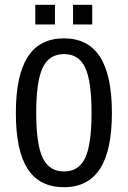

<svg xmlns="http://www.w3.org/2000/svg" viewBox="-20 -778 540 810"><path d="M366.2 -301.8Q366.2 -435.5 339.4 -492.7Q312.5 -549.8 250 -549.8Q187.5 -549.8 160.2 -492.7Q132.8 -435.5 132.8 -301.8Q132.8 -168.9 160.2 -111.8Q187.5 -54.7 250 -54.7Q312.5 -54.7 339.4 -111.8Q366.2 -168.9 366.2 -301.8ZM452.1 -301.8Q452.1 -143.6 401.9 -65.9Q351.6 11.7 250 11.7Q146.5 11.7 96.7 -65.4Q46.9 -142.6 46.9 -301.8Q46.9 -460 97.2 -538.1Q147.5 -616.2 250 -616.2Q351.6 -616.2 401.9 -538.1Q452.1 -460 452.1 -301.8ZM128.9 -757.8H211.9V-674.8H128.9ZM288.1 -757.8H369.1V-674.8H288.1Z"/></svg>

Font: BabelStone Xiangqi Colour
Style: Regular
Weight: 400
Designer: Andrew West
Foundry: BabelStone
Version: Version 11.001 November 01, 2021